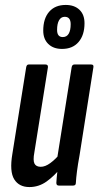

<svg xmlns="http://www.w3.org/2000/svg" viewBox="-20 -751 398 777"><path d="M99 6Q57 6 37.5 -25.5Q18 -57 30 -128L86 -479Q88 -490 96 -490H164Q175 -490 174 -479L119 -134Q113 -102 119.5 -89Q126 -76 145 -76Q163 -76 183.5 -91Q204 -106 224 -130L228 -74Q200 -39 168.5 -16.5Q137 6 99 6ZM218 0Q208 0 208 -11Q209 -30 212 -56Q215 -82 217 -99L212 -114L270 -479Q272 -490 281 -490H349Q360 -490 358 -479L302 -123Q295 -85 291.5 -57.5Q288 -30 287 -11Q287 0 276 0ZM231 -553Q196 -553 175.5 -573Q155 -593 155 -627Q155 -676 179 -703.5Q203 -731 246 -731Q281 -731 301.5 -711.5Q322 -692 322 -657Q322 -609 298 -581Q274 -553 231 -553ZM234 -601Q250 -601 258 -614.5Q266 -628 266 -653Q266 -683 242 -683Q227 -683 219 -669Q211 -655 211 -630Q211 -601 234 -601Z"/></svg>

Font: Sofia Sans Extra Condensed SemiBold
Style: Italic
Weight: 600
Italic angle: -9°
Designer: Botio Nikoltchev, Ani Petrova
Foundry: lettersoup
Version: Version 4.101